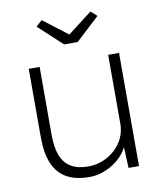

<svg xmlns="http://www.w3.org/2000/svg" viewBox="-83 -793 726 869"><g transform="rotate(-10 280.0 -358.5)"><path d="M72 -205V-520H122V-207Q122 -149 137 -111.5Q152 -74 183 -56Q214 -38 261 -38Q298 -38 330 -51.5Q362 -65 386 -87.5Q410 -110 423.5 -139.5Q437 -169 437 -202V-520H487V0H439L434 -110H440Q429 -77 401 -50Q373 -23 335.5 -6.5Q298 10 260 10Q196 10 154.5 -13Q113 -36 92.5 -83.5Q72 -131 72 -205ZM249 -601 140 -702 168 -727 280 -641 392 -727 420 -702 311 -601Z"/></g></svg>

Font: Mach ExtraLight
Style: Regular
Weight: 250
Version: Version 1.002